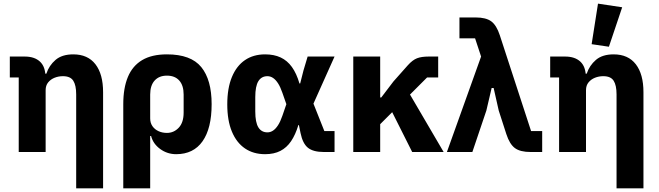

<svg xmlns="http://www.w3.org/2000/svg" viewBox="-20 -836 3622 1056"><path d="M231 0H83V-410H34V-525H116Q170 -525 200 -497Q230 -469 230 -413V-406L193 -431H235Q250 -476 285.5 -506.5Q321 -537 383 -537Q463 -537 505 -482.5Q547 -428 547 -329V200H399V-317Q399 -367 383 -392Q367 -417 326 -417Q302 -417 280.5 -408.5Q259 -400 245 -383Q231 -366 231 -340Z M658 200V-263Q658 -352 683.5 -413Q709 -474 762 -505.5Q815 -537 898 -537Q1030 -537 1087 -467Q1144 -397 1144 -263Q1144 -130 1094 -59Q1044 12 949 12Q900 12 861 -16.5Q822 -45 811 -88H806V200ZM898 -105Q936 -105 963 -133.5Q990 -162 990 -217V-316Q990 -366 966 -393Q942 -420 898 -420Q855 -420 830.5 -393Q806 -366 806 -316V-185Q806 -160 818.5 -142Q831 -124 852 -114.5Q873 -105 898 -105Z M1820 -115V0H1761Q1703 0 1674 -23Q1645 -46 1633 -104L1624 -148H1621Q1605 -95 1581 -59.5Q1557 -24 1522 -6Q1487 12 1438 12Q1374 12 1327.5 -19.5Q1281 -51 1255.5 -112Q1230 -173 1230 -262Q1230 -351 1255.5 -412.5Q1281 -474 1327.5 -505.5Q1374 -537 1438 -537Q1487 -537 1523.5 -520Q1560 -503 1585.5 -467.5Q1611 -432 1627 -377H1631L1649 -448L1672 -525H1820L1704 -266L1764 -115ZM1451 -108Q1467 -108 1481.5 -117.5Q1496 -127 1509 -147Q1522 -167 1533 -199L1555 -263L1533 -326Q1522 -358 1509 -378Q1496 -398 1481.5 -407.5Q1467 -417 1451 -417Q1418 -417 1401 -389.5Q1384 -362 1384 -302V-223Q1384 -163 1401 -135.5Q1418 -108 1451 -108Z M2247 0 2137 -219 2071 -153V0H1923V-525H2071V-300H2077L2144 -388L2223 -477Q2249 -506 2273.5 -515.5Q2298 -525 2338 -525H2390V-410H2329L2235 -316L2420 0Z M2626 -525 2593 -625H2507V-740H2596Q2653 -740 2682 -718.5Q2711 -697 2729 -642L2901 -115H2962V0H2898Q2841 0 2812 -21.5Q2783 -43 2765 -98L2723 -228L2695 -352H2684L2655 -228L2578 0H2438Z M3203 0H3055V-410H3006V-525H3088Q3142 -525 3172 -497Q3202 -469 3202 -413V-406L3165 -431H3207Q3222 -476 3257.5 -506.5Q3293 -537 3355 -537Q3435 -537 3477 -482.5Q3519 -428 3519 -329V200H3371V-317Q3371 -367 3355 -392Q3339 -417 3298 -417Q3274 -417 3252.5 -408.5Q3231 -400 3217 -383Q3203 -366 3203 -340ZM3402 -796 3329 -579 3234 -593 3269 -816Z"/></svg>

Font: IBM Plex Sans
Style: Bold
Weight: 700
Designer: Mike Abbink, Paul van der Laan, Pieter van Rosmalen
Foundry: Bold Monday
Version: Version 3.201